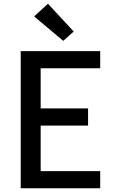

<svg xmlns="http://www.w3.org/2000/svg" viewBox="-20 -1009 640 1029"><path d="M91 0V-735H517V-643H198V-428H452V-336H198V-92H517V0ZM319 -790 163 -921 237 -989 375 -840Z"/></svg>

Font: Zed Mono Semibold Extended
Style: Regular
Weight: 600
Width: 7
Monospace: yes
Designer: Belleve Invis
Foundry: Belleve Invis
Version: Version 1.0.0; ttfautohint (v1.8.4)